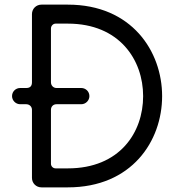

<svg xmlns="http://www.w3.org/2000/svg" viewBox="-20 -809 783 829"><path d="M159 -789C136 -789 118 -771 118 -748V-454C118 -437 110 -429 93 -429H67C48 -429 32 -414 32 -394C32 -375 48 -359 67 -359H93C108 -359 118 -348 118 -335V-41C118 -18 136 0 159 0H273C549 0 680 -200 680 -394C680 -587 549 -789 273 -789ZM273 -707C496 -707 598 -550 598 -394C598 -237 497 -82 273 -82H220C209 -82 200 -91 200 -102V-335C200 -348 209 -359 224 -359H331C350 -359 366 -375 366 -394C366 -414 350 -429 331 -429H224C211 -429 200 -439 200 -454V-686C200 -697 209 -707 220 -707Z"/></svg>

Font: Fabada
Style: Regular
Weight: 400
Designer: deFharo
Foundry: deFharo.com
Version: Version 4.000 2011 initial release